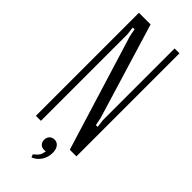

<svg xmlns="http://www.w3.org/2000/svg" viewBox="-277 -732 921 921"><g transform="rotate(45 184.0 -271.5)"><path d="M274 -212 282 -172H294L289 -212V-699H322V0H277L96 -588L88 -628H76L81 -588V0H47V-699H126ZM201 86Q197 88 190 88Q175 88 165.5 78.5Q156 69 156 53Q156 37 166 27Q176 17 191 17Q209 17 219.5 31Q230 45 230 69Q230 98 214.5 122Q199 146 173 156L167 141Q185 127 192 116Q199 105 201 86Z"/></g></svg>

Font: Moniqa Paragraph
Style: Regular
Weight: 400
Designer: Rajesh Rajput
Foundry: Rajesh Rajput
Version: Version 1.000